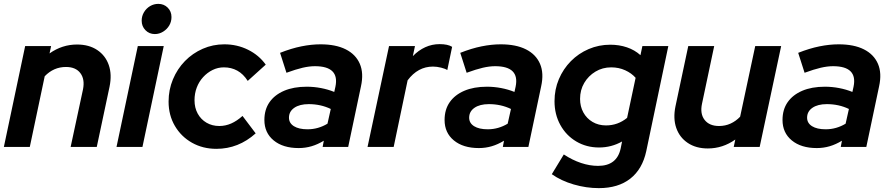

<svg xmlns="http://www.w3.org/2000/svg" viewBox="-22 -759 4599 992"><path d="M-2 0 108 -521H242L234 -483Q299 -529 376 -529Q438 -529 480.5 -500.5Q523 -472 540 -423Q557 -374 544 -311L478 0H343L407 -298Q417 -350 393 -381.5Q369 -413 319 -413Q287 -413 259.5 -401Q232 -389 209 -365L132 0Z M580 0 690 -521H824L714 0ZM778 -583Q749 -583 729.5 -603Q710 -623 710 -652Q710 -676 722 -696Q734 -716 753.5 -727.5Q773 -739 796 -739Q825 -739 844.5 -719.5Q864 -700 864 -671Q864 -647 852.5 -627.5Q841 -608 821 -595.5Q801 -583 778 -583Z M1096 10Q1026 10 970 -21.5Q914 -53 881.5 -108.5Q849 -164 849 -234Q849 -295 871.5 -349Q894 -403 933.5 -443.5Q973 -484 1025.5 -507Q1078 -530 1137 -530Q1203 -530 1259.5 -502Q1316 -474 1351 -425L1258 -341Q1235 -377 1204 -394Q1173 -411 1135 -411Q1104 -411 1076.5 -397.5Q1049 -384 1027.5 -360.5Q1006 -337 994.5 -306.5Q983 -276 983 -241Q983 -202 999.5 -172Q1016 -142 1045 -125Q1074 -108 1111 -108Q1143 -108 1172.5 -121Q1202 -134 1231 -160L1299 -70Q1210 10 1096 10Z M1521 6Q1440 6 1392 -33.5Q1344 -73 1344 -139Q1344 -193 1370.5 -231Q1397 -269 1446 -290Q1495 -311 1563 -311Q1600 -311 1636.5 -304Q1673 -297 1705 -284L1711 -311Q1722 -364 1695.5 -390.5Q1669 -417 1605 -417Q1576 -417 1541.5 -409Q1507 -401 1458 -383L1425 -486Q1483 -509 1535 -519.5Q1587 -530 1634 -530Q1713 -530 1764.5 -504Q1816 -478 1837 -429.5Q1858 -381 1843 -313L1777 0H1645L1651 -32Q1620 -13 1588 -3.5Q1556 6 1521 6ZM1567 -91Q1595 -91 1621 -98.5Q1647 -106 1670 -120L1687 -196Q1635 -221 1573 -221Q1526 -221 1498.5 -202Q1471 -183 1471 -151Q1471 -123 1496.5 -107Q1522 -91 1567 -91Z M1877 0 1988 -521H2122L2111 -469Q2140 -499 2175 -515Q2210 -531 2249 -531Q2292 -531 2314 -517L2289 -397Q2279 -404 2257 -409.5Q2235 -415 2215 -415Q2137 -415 2084 -344L2012 0Z M2452 6Q2371 6 2323 -33.5Q2275 -73 2275 -139Q2275 -193 2301.5 -231Q2328 -269 2377 -290Q2426 -311 2494 -311Q2531 -311 2567.5 -304Q2604 -297 2636 -284L2642 -311Q2653 -364 2626.5 -390.5Q2600 -417 2536 -417Q2507 -417 2472.5 -409Q2438 -401 2389 -383L2356 -486Q2414 -509 2466 -519.5Q2518 -530 2565 -530Q2644 -530 2695.5 -504Q2747 -478 2768 -429.5Q2789 -381 2774 -313L2708 0H2576L2582 -32Q2551 -13 2519 -3.5Q2487 6 2452 6ZM2498 -91Q2526 -91 2552 -98.5Q2578 -106 2601 -120L2618 -196Q2566 -221 2504 -221Q2457 -221 2429.5 -202Q2402 -183 2402 -151Q2402 -123 2427.5 -107Q2453 -91 2498 -91Z M3072 213Q3007 213 2942 194Q2877 175 2829 141L2891 39Q2935 68 2980 83Q3025 98 3068 98Q3166 98 3185 7L3192 -28Q3137 3 3073 3Q3008 3 2955.5 -28Q2903 -59 2873 -113.5Q2843 -168 2843 -236Q2843 -297 2865.5 -350Q2888 -403 2927.5 -443Q2967 -483 3019.5 -505.5Q3072 -528 3131 -528Q3177 -528 3217 -514.5Q3257 -501 3287 -474L3297 -521H3431L3317 22Q3297 115 3234.5 164Q3172 213 3072 213ZM3109 -111Q3170 -111 3218 -150L3262 -357Q3241 -381 3208 -396Q3175 -411 3136 -411Q3091 -411 3054.5 -389Q3018 -367 2996.5 -330.5Q2975 -294 2975 -248Q2975 -209 2992 -178Q3009 -147 3039.5 -129Q3070 -111 3109 -111Z M3635 8Q3574 8 3531.5 -20.5Q3489 -49 3472 -98Q3455 -147 3468 -210L3534 -521H3668L3605 -223Q3594 -171 3618.5 -139.5Q3643 -108 3693 -108Q3725 -108 3752.5 -120.5Q3780 -133 3802 -156L3880 -521H4014L3903 0H3769L3777 -38Q3712 8 3635 8Z M4198 6Q4117 6 4069 -33.5Q4021 -73 4021 -139Q4021 -193 4047.5 -231Q4074 -269 4123 -290Q4172 -311 4240 -311Q4277 -311 4313.5 -304Q4350 -297 4382 -284L4388 -311Q4399 -364 4372.5 -390.5Q4346 -417 4282 -417Q4253 -417 4218.5 -409Q4184 -401 4135 -383L4102 -486Q4160 -509 4212 -519.5Q4264 -530 4311 -530Q4390 -530 4441.5 -504Q4493 -478 4514 -429.5Q4535 -381 4520 -313L4454 0H4322L4328 -32Q4297 -13 4265 -3.5Q4233 6 4198 6ZM4244 -91Q4272 -91 4298 -98.5Q4324 -106 4347 -120L4364 -196Q4312 -221 4250 -221Q4203 -221 4175.5 -202Q4148 -183 4148 -151Q4148 -123 4173.5 -107Q4199 -91 4244 -91Z"/></svg>

Font: Red Hat Display ExtraBold
Style: Italic
Weight: 800
Italic angle: -12°
Designer: Pentagram, MCKL
Foundry: Pentagram, MCKL
Version: Version 1.023